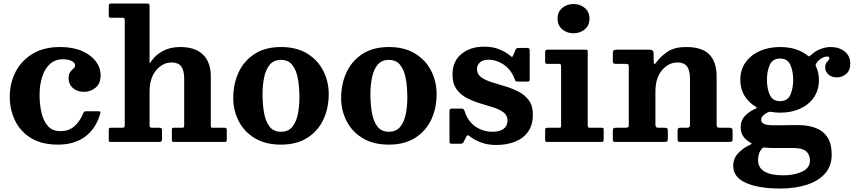

<svg xmlns="http://www.w3.org/2000/svg" viewBox="-20 -800 4812 1082"><path d="M35 -255Q35 -330 67.2 -393.8Q99.5 -457.5 162.8 -496.2Q226 -535 319 -535Q390 -535 441 -513Q492 -491 519.5 -455Q547 -419 547 -376.5Q547 -329.5 518.8 -306Q490.5 -282.5 453.5 -282.5Q414.5 -282.5 390.5 -304Q366.5 -325.5 366.5 -360.5Q366.5 -382.5 375.8 -394.2Q385 -406 394 -413.8Q403 -421.5 403 -431.5Q403 -446.5 384 -456.2Q365 -466 334 -466Q290.5 -466 261.5 -439.5Q232.5 -413 217.8 -367.5Q203 -322 203 -265Q203 -213 213.5 -166.2Q224 -119.5 249.5 -90.2Q275 -61 319.5 -61Q367.5 -61 398.8 -88Q430 -115 449 -162Q451.5 -168 455 -170.5Q458.5 -173 468 -173H532.5Q543 -173 545.2 -170.8Q547.5 -168.5 545 -161Q521.5 -75.5 460.2 -30.2Q399 15 307.5 15Q214.5 15 154.2 -22.2Q94 -59.5 64.5 -121Q35 -182.5 35 -255Z M670.5 -700H607Q597 -700 595 -702.5Q593 -705 593 -714.5V-765.5Q593 -774 595 -777Q597 -780 606 -780H811Q823 -780 823 -766.5V-460Q823 -438 825.5 -443.5Q828 -449 835 -458.5Q858 -491.5 899 -513.2Q940 -535 996 -535Q1080 -535 1124 -492.2Q1168 -449.5 1168 -369V-94Q1168 -84 1170 -82Q1172 -80 1182 -80H1245.5Q1258 -80 1258 -68.5V-12.5Q1258 -4.5 1255.2 -2.2Q1252.5 0 1244.5 0H960.5Q952 0 950.2 -3.2Q948.5 -6.5 948.5 -15V-67Q948.5 -73.5 949.8 -76.8Q951 -80 958 -80H1004Q1013 -80 1015.5 -82.2Q1018 -84.5 1018 -93.5V-355.5Q1018 -403.5 1001 -425.8Q984 -448 948 -448Q897 -448 860 -404.2Q823 -360.5 823 -283V-94Q823 -85 826.2 -82.5Q829.5 -80 839 -80H878Q886 -80 889.5 -77.2Q893 -74.5 893 -65.5V-15.5Q893 0 878.5 0H603Q596 0 594.5 -2Q593 -4 593 -11.5V-66Q593 -74.5 594.5 -77.2Q596 -80 604.5 -80H668.5Q677.5 -80 680.2 -83Q683 -86 683 -95V-685Q683 -693 680.8 -696.5Q678.5 -700 670.5 -700Z M1294.5 -247.5Q1294.5 -327.5 1325 -392.8Q1355.5 -458 1415.5 -496.5Q1475.5 -535 1563.5 -535Q1651.5 -535 1711.5 -498Q1771.5 -461 1802 -400.5Q1832.5 -340 1832.5 -270Q1832.5 -190 1802 -125.5Q1771.5 -61 1711.5 -23Q1651.5 15 1563.5 15Q1475.5 15 1415.5 -21.5Q1355.5 -58 1325 -117.8Q1294.5 -177.5 1294.5 -247.5ZM1459.5 -270Q1459.5 -213 1468 -164.5Q1476.5 -116 1499 -86.8Q1521.5 -57.5 1563.5 -57.5Q1605.5 -57.5 1628 -86Q1650.5 -114.5 1659 -158.8Q1667.5 -203 1667.5 -250Q1667.5 -307 1659 -355.2Q1650.5 -403.5 1628 -433Q1605.5 -462.5 1563.5 -462.5Q1521.5 -462.5 1499 -434Q1476.5 -405.5 1468 -361.2Q1459.5 -317 1459.5 -270Z M1902.5 -247.5Q1902.5 -327.5 1933 -392.8Q1963.5 -458 2023.5 -496.5Q2083.5 -535 2171.5 -535Q2259.5 -535 2319.5 -498Q2379.5 -461 2410 -400.5Q2440.5 -340 2440.5 -270Q2440.5 -190 2410 -125.5Q2379.5 -61 2319.5 -23Q2259.5 15 2171.5 15Q2083.5 15 2023.5 -21.5Q1963.5 -58 1933 -117.8Q1902.5 -177.5 1902.5 -247.5ZM2067.5 -270Q2067.5 -213 2076 -164.5Q2084.5 -116 2107 -86.8Q2129.5 -57.5 2171.5 -57.5Q2213.5 -57.5 2236 -86Q2258.5 -114.5 2267 -158.8Q2275.5 -203 2275.5 -250Q2275.5 -307 2267 -355.2Q2258.5 -403.5 2236 -433Q2213.5 -462.5 2171.5 -462.5Q2129.5 -462.5 2107 -434Q2084.5 -405.5 2076 -361.2Q2067.5 -317 2067.5 -270Z M2880 -355.5Q2859 -409.5 2818 -436.5Q2777 -463.5 2733.5 -463.5Q2701.5 -463.5 2684.8 -448.5Q2668 -433.5 2668 -411Q2668 -382.5 2690.8 -365.5Q2713.5 -348.5 2749.5 -337.2Q2785.5 -326 2825.8 -314Q2866 -302 2901.8 -283.8Q2937.5 -265.5 2960.2 -234.8Q2983 -204 2983 -154.5Q2983 -95 2955.5 -57Q2928 -19 2881.2 -1Q2834.5 17 2776 17Q2726 17 2688.2 2Q2650.5 -13 2626 -32.5Q2619.5 -38 2615.2 -37.8Q2611 -37.5 2607.5 -29.5L2594 -2Q2591 4 2587.2 7Q2583.5 10 2574 10H2526Q2517.5 10 2515.2 6.8Q2513 3.5 2513 -5V-172Q2513 -181 2515.2 -184.5Q2517.5 -188 2526 -188H2579Q2589.5 -188 2592.2 -185Q2595 -182 2598 -174.5Q2616.5 -116.5 2659 -87Q2701.5 -57.5 2756 -57.5Q2797.5 -57.5 2818.8 -74.5Q2840 -91.5 2840 -120.5Q2840 -150 2817.5 -166.8Q2795 -183.5 2759.8 -194.8Q2724.5 -206 2685 -217.8Q2645.5 -229.5 2610.2 -248Q2575 -266.5 2552.5 -297.8Q2530 -329 2530 -380Q2530 -454.5 2580.2 -495.8Q2630.5 -537 2707.5 -537Q2758.5 -537 2795.8 -521.2Q2833 -505.5 2854.5 -486.5Q2862 -480 2865 -479.2Q2868 -478.5 2872.5 -489.5L2885 -519Q2888 -525.5 2891.5 -527.8Q2895 -530 2905.5 -530H2952.5Q2965 -530 2965 -516.5V-354Q2965 -346 2962.8 -343Q2960.5 -340 2952 -340H2899Q2887.5 -340 2885 -343.8Q2882.5 -347.5 2880 -355.5Z M3122 -695Q3122 -733 3148.5 -755.2Q3175 -777.5 3212 -777.5Q3249 -777.5 3275.5 -755.2Q3302 -733 3302 -695Q3302 -657 3275.5 -634.8Q3249 -612.5 3212 -612.5Q3175 -612.5 3148.5 -634.8Q3122 -657 3122 -695ZM3131.5 -440H3064Q3052 -440 3052 -451V-506.5Q3052 -520 3065.5 -520H3281Q3287.5 -520 3289.8 -518.2Q3292 -516.5 3292 -510V-92.5Q3292 -80 3302.5 -80H3369Q3377 -80 3379.5 -78.5Q3382 -77 3382 -69V-14Q3382 -5 3379.5 -2.5Q3377 0 3368 0H3066Q3057.5 0 3054.8 -2Q3052 -4 3052 -12.5V-65.5Q3052 -75 3055 -77.5Q3058 -80 3067 -80H3130Q3138 -80 3140 -82.2Q3142 -84.5 3142 -92.5V-427.5Q3142 -440 3131.5 -440Z M3506 -440H3451Q3439.5 -440 3436.5 -443.8Q3433.5 -447.5 3433.5 -459V-501Q3433.5 -512.5 3438.8 -516.2Q3444 -520 3454.5 -520H3641.5Q3663.5 -520 3663.5 -499V-460.5Q3663.5 -441.5 3667.2 -439.8Q3671 -438 3678.5 -448.5Q3704 -483.5 3743 -509.2Q3782 -535 3846.5 -535Q3938 -535 3978.2 -492.2Q4018.5 -449.5 4018.5 -369V-102Q4018.5 -88 4021.8 -84Q4025 -80 4039.5 -80H4093Q4108.5 -80 4108.5 -63.5V-18.5Q4108.5 -5 4103.8 -2.5Q4099 0 4086 0H3814Q3803 0 3800.8 -4Q3798.5 -8 3798.5 -19.5V-61.5Q3798.5 -70.5 3800.8 -75.2Q3803 -80 3812.5 -80H3848Q3860.5 -80 3864.5 -83.2Q3868.5 -86.5 3868.5 -99.5V-355.5Q3868.5 -403.5 3851.5 -425.8Q3834.5 -448 3798.5 -448Q3747.5 -448 3710.5 -404.2Q3673.5 -360.5 3673.5 -283V-100Q3673.5 -88.5 3677.2 -84.2Q3681 -80 3693 -80H3724.5Q3735.5 -80 3739.5 -77Q3743.5 -74 3743.5 -62.5V-17Q3743.5 -5.5 3738.8 -2.8Q3734 0 3724 0H3448.5Q3438 0 3435.8 -3.8Q3433.5 -7.5 3433.5 -18.5V-61.5Q3433.5 -73.5 3437.2 -76.8Q3441 -80 3452.5 -80H3502.5Q3515 -80 3519.2 -82.5Q3523.5 -85 3523.5 -97.5V-424.5Q3523.5 -435 3520 -437.5Q3516.5 -440 3506 -440Z M4152 -350Q4152 -407.5 4181.8 -449Q4211.5 -490.5 4262.2 -512.8Q4313 -535 4376 -535Q4470 -535 4530.5 -487.5Q4537.5 -482 4539.5 -482.2Q4541.5 -482.5 4548.5 -488.5Q4574 -512.5 4604.2 -523.8Q4634.5 -535 4660 -535Q4709.5 -535 4740.5 -509.8Q4771.5 -484.5 4771.5 -441.5Q4771.5 -403 4748.8 -383.5Q4726 -364 4696 -364Q4665.5 -364 4648 -380.8Q4630.5 -397.5 4630.5 -418Q4630.5 -437 4636.5 -445.8Q4642.5 -454.5 4648.2 -459.5Q4654 -464.5 4654 -471Q4654 -481.5 4641 -481.5Q4628.5 -481.5 4612 -473Q4595.5 -464.5 4582 -445.5Q4577.5 -439.5 4576.5 -436.2Q4575.5 -433 4578.5 -426Q4595 -391 4595 -350Q4595 -292.5 4566.5 -251Q4538 -209.5 4488.5 -187.2Q4439 -165 4376 -165Q4363 -165 4350.8 -166.2Q4338.5 -167.5 4326.5 -169.5Q4313.5 -171.5 4303 -165Q4289 -157.5 4279.2 -147.2Q4269.5 -137 4269.5 -126.5Q4269.5 -107.5 4287.5 -100.8Q4305.5 -94 4339 -94Q4351.5 -94 4380 -94.2Q4408.5 -94.5 4437.2 -94.8Q4466 -95 4480 -95Q4532.5 -95 4575 -79.5Q4617.5 -64 4642.2 -27.5Q4667 9 4667 72Q4667 135 4630 177.2Q4593 219.5 4527.5 241Q4462 262.5 4377 262.5Q4255 262.5 4183.5 230.5Q4112 198.5 4112 135Q4112 93 4140.2 63.2Q4168.5 33.5 4206.5 16Q4217 11.5 4216 9.2Q4215 7 4206 2Q4182.5 -11.5 4168.2 -32.2Q4154 -53 4154 -84Q4154 -118.5 4175.2 -143.5Q4196.5 -168.5 4233.5 -185.5Q4245.5 -190.5 4244.5 -193Q4243.5 -195.5 4234.5 -201.5Q4196 -225 4174 -263Q4152 -301 4152 -350ZM4302 -350Q4302 -302 4317.8 -266Q4333.5 -230 4376 -230Q4418.5 -230 4434.2 -266Q4450 -302 4450 -350Q4450 -398 4434.2 -434Q4418.5 -470 4376 -470Q4333.5 -470 4317.8 -434Q4302 -398 4302 -350ZM4544.5 104Q4544.5 71 4522.8 52.5Q4501 34 4452 34H4348Q4334.5 34 4321.2 33.8Q4308 33.5 4295.5 32Q4288.5 31 4284.2 31.2Q4280 31.5 4276 35.5Q4260.5 52 4256.2 70Q4252 88 4252 102Q4252 145.5 4288.5 166.8Q4325 188 4393 188Q4456 188 4500.2 167.2Q4544.5 146.5 4544.5 104Z"/></svg>

Font: Besley
Style: Bold
Weight: 700
Designer: Owen Earl
Foundry: indestructible type*
Version: Version 2.001; ttfautohint (v1.8.3)